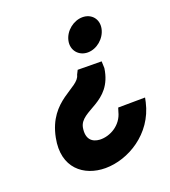

<svg xmlns="http://www.w3.org/2000/svg" viewBox="-114 -675 674 763"><g transform="rotate(-20 223.0 -293.5)"><path d="M58 -177C34 -56 112 4 203 4C299 4 414 -63 442 -187L446 -206L332 -205L327 -189C314 -136 263 -108 220 -110C188 -112 165 -131 173 -178C186 -248 314 -231 334 -371L333 -400L232 -401L223 -383C212 -331 87 -327 58 -177ZM237 -522C229 -483 256 -452 294 -452C332 -452 369 -483 377 -522C385 -561 359 -591 321 -591C283 -591 245 -561 237 -522Z"/></g></svg>

Font: Charger Eco
Style: Obl
Weight: 1000
Designer: Jasper
Foundry: Cannot Into Space Fonts
Version: Version 1.1